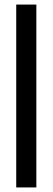

<svg xmlns="http://www.w3.org/2000/svg" viewBox="-20 -820 231 840"><path d="M51 0V-800H139V0Z"/></svg>

Font: Big Shoulders Text Medium
Style: Regular
Weight: 500
Designer: Patric King
Foundry: XO Type Co
Version: Version 1.000; ttfautohint (v1.8.2)